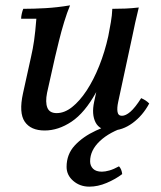

<svg xmlns="http://www.w3.org/2000/svg" viewBox="-20 -473 601 718"><path d="M147 15Q95 15 72.5 -18Q50 -51 66 -124L96 -260Q103 -290 107.5 -321.5Q112 -353 116 -403H59Q59 -411 61.5 -422Q64 -433 67 -440Q106 -440 150 -442.5Q194 -445 242 -453Q231 -427 220 -391Q209 -355 200.5 -320Q192 -285 186 -260L156 -126Q149 -91 157 -70.5Q165 -50 192 -50Q221 -50 249.5 -72.5Q278 -95 304 -134.5Q330 -174 351 -226.5Q372 -279 385 -338H411Q382 -205 339.5 -128Q297 -51 247.5 -18Q198 15 147 15ZM396 15Q353 15 337.5 -15Q322 -45 332 -92L385 -338Q390 -364 394.5 -389.5Q399 -415 400 -440Q426 -440 449.5 -441Q473 -442 499 -445Q492 -416 486 -390Q480 -364 475 -338L422 -92Q417 -69 419.5 -54.5Q422 -40 436 -40Q450 -40 467.5 -55Q485 -70 508 -106Q517 -102 524 -97.5Q531 -93 538 -86Q514 -41 476 -13Q438 15 396 15ZM314 225Q279 225 254 203.5Q229 182 229 151Q229 104 259.5 71Q290 38 338.5 15.5Q387 -7 440 -21L454 0Q390 20 353.5 54.5Q317 89 317 130Q317 147 328 158Q339 169 361 169Q373 169 389 164.5Q405 160 425 149Q430 154 433 161.5Q436 169 437 178Q412 197 379 211Q346 225 314 225Z"/></svg>

Font: Poltawski Nowy
Style: Italic
Weight: 400
Italic angle: -12°
Designer: Adam Pótawski, Mateusz Machalski, Borys Kosmynka, Ania Wieluska
Foundry: Capitalics.wtf
Version: Version 1.001;gftools[0.9.25]